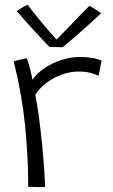

<svg xmlns="http://www.w3.org/2000/svg" viewBox="-20 -768 466 789"><path d="M113.5 -440Q131 -466.5 163 -488Q195 -509.5 233.5 -521.8Q272 -534 309 -534Q332.5 -534 357.5 -530Q382.5 -526 397.5 -518.5L385 -457Q372.5 -462.5 352.8 -468.2Q333 -474 302 -474Q268.5 -474 234 -461.5Q199.5 -449 170.8 -427.5Q142 -406 125 -378.5Q133 -339.5 140.2 -285.2Q147.5 -231 153 -174.5Q158.5 -118 161.8 -71Q165 -24 165 0Q152.5 1 131.8 0.8Q111 0.5 96 -0.5Q96 -124.5 82.8 -254.2Q69.5 -384 36.5 -515.5Q46 -519 64.8 -523.5Q83.5 -528 90.5 -528.5Q97 -510 104 -483Q111 -456 113.5 -440ZM347.5 -744Q359 -738 374 -728.2Q389 -718.5 395.5 -713.5Q331 -653.5 291.2 -619.2Q251.5 -585 237.5 -574Q225 -574 209.2 -574.5Q193.5 -575 183 -575.5Q150.5 -609 117.5 -645Q84.5 -681 49 -722.5Q58 -729 70 -736.2Q82 -743.5 94 -748.5Q112 -723.5 136.5 -693.5Q161 -663.5 182.2 -639Q203.5 -614.5 213 -605.5Q227.5 -620.5 251.5 -645.5Q275.5 -670.5 301.2 -697.2Q327 -724 347.5 -744Z"/></svg>

Font: Grandstander ExtraLight
Style: Regular
Weight: 200
Designer: Tyler Finck
Foundry: Etcetera Type Co
Version: Version 1.200; ttfautohint (v1.8.3)